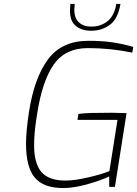

<svg xmlns="http://www.w3.org/2000/svg" viewBox="-20 -948 696 974"><path d="M112 -218Q112 -282 127 -380Q154 -554 224 -647.5Q294 -741 428 -741Q498 -741 551.5 -733Q605 -725 656 -710L651 -681Q540 -704 426 -704Q311 -704 252.5 -620.5Q194 -537 168 -368Q153 -277 153 -213Q153 -118 190.5 -75Q228 -32 312 -32Q360 -32 429.5 -48.5Q499 -65 535 -80L576 -340H373L378 -370Q402 -374 447.5 -375Q493 -376 548 -376Q574 -376 622 -374L563 0H534V-53Q498 -35 427 -14.5Q356 6 301 6Q200 6 156 -47.5Q112 -101 112 -218ZM335 -894Q335 -904 337 -928H359Q357 -906 357 -899Q357 -856 380.5 -834.5Q404 -813 443 -813Q491 -813 525.5 -840.5Q560 -868 570 -928H591Q579 -854 538.5 -823Q498 -792 442 -792Q395 -792 365 -816Q335 -840 335 -894Z"/></svg>

Font: Exo ExtraLight
Style: Italic
Weight: 275
Italic angle: -9°
Designer: Natanael Gama
Foundry: Natanael Gama
Version: Version 1.500; ttfautohint (v1.6)